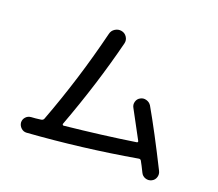

<svg xmlns="http://www.w3.org/2000/svg" viewBox="-123 -916 1247 1096"><g transform="rotate(20 500.0 -368.0)"><path d="M127.9 -9.8Q109.4 -8.8 95.2 -22Q81.1 -35.2 79.1 -53.7Q78.1 -72.3 90.3 -86.4Q102.5 -100.6 123 -102.5Q146.5 -103.5 181.6 -108.4Q193.4 -110.4 197.3 -120.1Q303.7 -402.3 377 -700.2Q381.8 -721.7 400.4 -733.4Q418.9 -745.1 439.9 -741.2Q460.9 -737.3 472.7 -719.2Q484.4 -701.2 479.5 -680.7Q412.1 -412.1 306.6 -128.9Q305.7 -125 308.1 -122.1Q310.5 -119.1 315.4 -120.1Q541 -143.6 738.3 -173.8Q748 -175.8 743.2 -184.6Q663.1 -334 653.3 -351.6Q643.6 -368.2 648.9 -387.2Q654.3 -406.2 670.9 -415Q687.5 -424.8 707 -419.4Q726.6 -414.1 737.3 -397.5Q812.5 -266.6 914.1 -63.5Q922.9 -45.9 917 -26.9Q911.1 -7.8 893.1 1Q875 9.8 856 3.4Q836.9 -2.9 828.1 -21.5Q808.6 -61.5 796.9 -82Q792 -91.8 781.2 -89.8Q455.1 -33.2 127.9 -9.8Z"/></g></svg>

Font: Rounded-X Mgen+ 2m medium
Style: Regular
Weight: 500
Designer: [Source Han Sans]
Ryoko NISHIZUKA  (kana & ideographs); Paul D. Hunt (Latin, Greek & Cyrillic); Wenlong ZHANG  (bopomofo
Version: Version 1.059.20150602